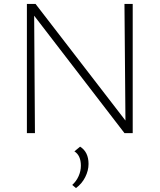

<svg xmlns="http://www.w3.org/2000/svg" viewBox="-20 -678 813 978"><path d="M656 -658V0H614L154 -598L158 0H117V-658H161L619 -64L614 -658ZM348 264Q369 245 380.5 219Q392 193 392 166Q392 114 359 93L388 69Q431 96 431 157Q431 191 414 224.5Q397 258 367 280Z"/></svg>

Font: Ysabeau Light
Style: Regular
Weight: 300
Designer: Christian Thalmann (Catharsis Fonts)
Version: Version 0.003